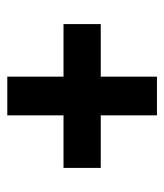

<svg xmlns="http://www.w3.org/2000/svg" viewBox="18 -587 450 526"><g transform="rotate(90 243.0 -324.0)"><path d="M190 -119V-273H46V-375H190V-529H296V-375H440V-273H296V-119Z"/></g></svg>

Font: Bricolage Grotesque 48pt SemiBold
Style: Regular
Weight: 600
Designer: Mathieu Triay
Foundry: Atelier Triay
Version: Version 1.000; ttfautohint (v1.8.4.7-5d5b);gftools[0.9.32]